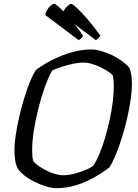

<svg xmlns="http://www.w3.org/2000/svg" viewBox="-20 -977 714 997"><path d="M273 0Q248 0 217.5 -9.5Q187 -19 158 -33.5Q129 -48 106.5 -66Q84 -84 74 -99Q64 -116 59.5 -140.5Q55 -165 55 -196Q55 -232 62 -278Q69 -324 80.5 -373.5Q92 -423 106.5 -470Q121 -517 136.5 -554.5Q152 -592 167 -614Q189 -631 220 -649Q251 -667 288.5 -683Q326 -699 368 -709.5Q410 -720 454 -720Q478 -720 507.5 -711.5Q537 -703 566 -688.5Q595 -674 618 -656.5Q641 -639 653 -623Q659 -607 662 -586Q665 -565 665 -542Q665 -505 658 -457Q651 -409 639 -357.5Q627 -306 611.5 -257.5Q596 -209 579.5 -169.5Q563 -130 548 -108Q521 -86 477.5 -60.5Q434 -35 382 -17.5Q330 0 273 0ZM307 -67Q337 -67 368.5 -75.5Q400 -84 425.5 -95Q451 -106 463 -115Q480 -139 496 -177Q512 -215 525.5 -261Q539 -307 549.5 -355Q560 -403 565.5 -448Q571 -493 571 -529Q571 -543 570 -556.5Q569 -570 567 -581Q565 -589 549 -600.5Q533 -612 510 -624Q487 -636 461.5 -644Q436 -652 415 -652Q388 -652 358 -645.5Q328 -639 300 -630Q272 -621 251 -611Q232 -578 213.5 -527Q195 -476 180 -416.5Q165 -357 156 -300.5Q147 -244 147 -198Q147 -181 148 -166.5Q149 -152 153 -141Q160 -130 177.5 -117.5Q195 -105 218 -93Q241 -81 264.5 -74Q288 -67 307 -67ZM477 -769 304 -899Q306 -914 314.5 -927Q323 -940 333.5 -948.5Q344 -957 349 -957Q356 -957 378.5 -936.5Q401 -916 433 -879Q465 -842 501 -792Q499 -786 491 -778.5Q483 -771 477 -769ZM388 -769 215 -899Q217 -913 225 -926Q233 -939 243.5 -948Q254 -957 260 -957Q268 -957 291 -936Q314 -915 346 -877.5Q378 -840 411 -792Q410 -787 403 -779.5Q396 -772 388 -769Z"/></svg>

Font: Texturina 12pt
Style: Italic
Weight: 400
Italic angle: -11°
Designer: Guillermo Torres Carreño
Foundry: Omnibus-Type
Version: Version 1.002